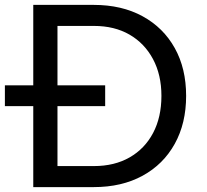

<svg xmlns="http://www.w3.org/2000/svg" viewBox="-47 -765 845 785"><path d="M89 0V-331H-27V-416H89V-745H336Q451 -745 536 -698.5Q621 -652 667.5 -568.5Q714 -485 714 -373Q714 -261 667.5 -177Q621 -93 536 -46.5Q451 0 336 0ZM188 -86H337Q421 -86 483 -121.5Q545 -157 579 -221.5Q613 -286 613 -373Q613 -459 578.5 -523.5Q544 -588 482.5 -623.5Q421 -659 337 -659H188V-416H383V-331H188Z"/></svg>

Font: Plus Jakarta Text
Style: Regular
Weight: 400
Designer: Gumpita Rahayu
Foundry: Tokotype Studio
Version: Version 1.000